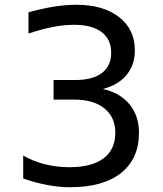

<svg xmlns="http://www.w3.org/2000/svg" viewBox="-20 -762 676 796"><path d="M405.8 -393.1Q476.6 -377.9 516.4 -330.1Q556.2 -282.2 556.2 -211.9Q556.2 -104 481.9 -44.9Q407.7 14.2 271 14.2Q225.1 14.2 176.5 5.1Q127.9 -3.9 76.2 -22V-117.2Q117.2 -93.3 166 -81.1Q214.8 -68.8 268.1 -68.8Q360.8 -68.8 409.4 -105.5Q458 -142.1 458 -211.9Q458 -276.4 412.8 -312.7Q367.7 -349.1 287.1 -349.1H202.1V-430.2H291Q363.8 -430.2 402.3 -459.2Q440.9 -488.3 440.9 -543Q440.9 -599.1 401.1 -629.2Q361.3 -659.2 287.1 -659.2Q246.6 -659.2 200.2 -650.4Q153.8 -641.6 98.1 -623V-710.9Q154.3 -726.6 203.4 -734.4Q252.4 -742.2 295.9 -742.2Q408.2 -742.2 473.6 -691.2Q539.1 -640.1 539.1 -553.2Q539.1 -492.7 504.4 -450.9Q469.7 -409.2 405.8 -393.1Z"/></svg>

Font: Pangururan
Style: Regular
Weight: 400
Designer: Uli Kozok
Foundry: Michael Everson and Uli Kozok
Version: Version 1.005